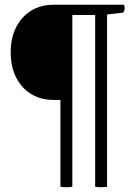

<svg xmlns="http://www.w3.org/2000/svg" viewBox="-20 -665 585 807"><path d="M380 120V-602H284V120Q279 121 272.5 121.5Q266 122 259 122Q252 122 245.5 121.5Q239 121 234 120V-245H204Q152 -245 111.5 -269.5Q71 -294 48 -339Q25 -384 25 -445Q25 -506 48 -551Q71 -596 111.5 -620.5Q152 -645 204 -645H501Q504 -638 504 -631Q504 -622 498 -612L430 -604V120Q425 121 418.5 121.5Q412 122 405 122Q398 122 391.5 121.5Q385 121 380 120Z"/></svg>

Font: Scope One
Style: Regular
Weight: 400
Designer: Dalton Maag Ltd
Foundry: Dalton Maag Ltd
Version: Version 1.001; ttfautohint (v1.4.1) -l 11 -r 50 -G 50 -x 14 